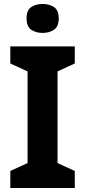

<svg xmlns="http://www.w3.org/2000/svg" viewBox="-20 -948 429 968"><path d="M357 0H32V-86L119 -126V-588L32 -628V-714H357V-628L270 -588V-126L357 -86ZM195 -928Q228 -928 252 -912.5Q276 -897 276 -855Q276 -814 252 -798Q228 -782 195 -782Q161 -782 137.5 -798Q114 -814 114 -855Q114 -897 137.5 -912.5Q161 -928 195 -928Z"/></svg>

Font: Noto Sans Tangsa
Style: Bold
Weight: 700
Version: Version 1.504